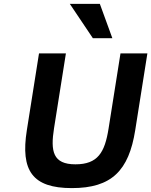

<svg xmlns="http://www.w3.org/2000/svg" viewBox="-20 -950 776 985"><path d="M366.9 -107C251.3 -107 238.5 -173.7 257.2 -292L318.1 -676H180.1L117.7 -282C84.8 -74.8 145.8 15 348.6 15C552.7 15 640.8 -74.6 673.7 -282L736.1 -676H598.1L536.9 -290C517.6 -167.9 481.8 -107 366.9 -107ZM456.4 -754H556.4L492.3 -930H338.3Z"/></svg>

Font: Fog Sans
Style: It
Weight: 700
Foundry: Intel Corporation
Version: Version 1.00